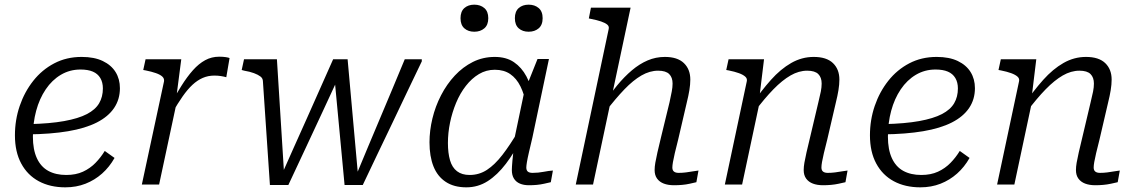

<svg xmlns="http://www.w3.org/2000/svg" viewBox="-20 -791 4872 823"><path d="M260 12Q195 12 146.5 -14Q98 -40 71 -90Q44 -140 44 -211Q44 -277 64.5 -337Q85 -397 122.5 -444.5Q160 -492 212.5 -519.5Q265 -547 330 -547Q384 -547 420.5 -529.5Q457 -512 475.5 -482Q494 -452 494 -413Q494 -365 469 -328Q444 -291 395 -266Q346 -241 272 -228.5Q198 -216 100 -215L106 -259Q194 -261 255 -272Q316 -283 352.5 -302Q389 -321 405 -348.5Q421 -376 421 -412Q421 -438 410 -456.5Q399 -475 378 -484Q357 -493 325 -493Q279 -493 241 -470.5Q203 -448 176 -408Q149 -368 135 -316Q121 -264 121 -205Q121 -150 138 -113Q155 -76 187 -58.5Q219 -41 264 -41Q305 -41 335.5 -55Q366 -69 389 -92.5Q412 -116 429 -144L471 -114Q449 -75 417.5 -47Q386 -19 346.5 -3.5Q307 12 260 12Z M588 0H662L742 -374L736 -375L757 -537H604L594 -491L605 -489Q630 -484 648.5 -477.5Q667 -471 676 -462.5Q685 -454 683 -442ZM964 -542Q961 -544 948.5 -546Q936 -548 920 -548Q887 -548 859.5 -533Q832 -518 807 -490Q782 -462 757 -422Q732 -382 703 -331L719 -308Q742 -348 763 -378Q784 -408 805 -427.5Q826 -447 849 -457Q872 -467 899 -467Q914 -467 926.5 -465Q939 -463 950 -460Z M1216 2H1137L1107 -442Q1107 -455 1096.5 -463Q1086 -471 1068.5 -477.5Q1051 -484 1027 -488L1016 -491L1026 -537H1167L1199 -26L1183 -32Q1211 -96 1239.5 -159Q1268 -222 1296 -285Q1324 -348 1352 -411Q1380 -474 1408 -537H1470L1516 -25L1504 -33Q1530 -96 1556.5 -159Q1583 -222 1609.5 -285Q1636 -348 1662.5 -411Q1689 -474 1715 -537H1788V-528Q1756 -462 1724.5 -395.5Q1693 -329 1661.5 -263Q1630 -197 1598 -130.5Q1566 -64 1535 2H1457L1414 -455L1435 -468Q1399 -390 1362.5 -311.5Q1326 -233 1289.5 -155Q1253 -77 1216 2Z M2266 -376 2237 -337Q2228 -386 2211 -420.5Q2194 -455 2167 -473.5Q2140 -492 2101 -492Q2064 -492 2033 -473.5Q2002 -455 1977 -423Q1952 -391 1935 -350Q1918 -309 1909 -265Q1900 -221 1900 -178Q1900 -135 1909 -104Q1918 -73 1939 -57Q1960 -41 1993 -41Q2034 -41 2067.5 -63Q2101 -85 2133.5 -127Q2166 -169 2202 -230L2217 -200Q2185 -137 2148.5 -89Q2112 -41 2070.5 -14.5Q2029 12 1979 12Q1926 12 1890.5 -11.5Q1855 -35 1838 -78Q1821 -121 1821 -181Q1821 -231 1833.5 -283Q1846 -335 1870.5 -382.5Q1895 -430 1929.5 -467Q1964 -504 2007 -525.5Q2050 -547 2101 -547Q2150 -547 2183 -524.5Q2216 -502 2236.5 -463.5Q2257 -425 2266 -376ZM2333 -538 2262 -201Q2253 -163 2247 -137Q2241 -111 2238.5 -95.5Q2236 -80 2236 -73Q2236 -61 2242.5 -55.5Q2249 -50 2263 -50Q2287 -50 2310 -54.5Q2333 -59 2350 -60L2341 -10Q2328 -7 2312.5 -3.5Q2297 0 2281 1.5Q2265 3 2247 3Q2225 3 2208.5 -4Q2192 -11 2183 -25.5Q2174 -40 2174 -62Q2174 -74 2176.5 -102.5Q2179 -131 2184 -165L2178 -163L2229 -406L2234 -413L2284 -538ZM2013 -655Q2039 -655 2056 -669.5Q2073 -684 2073 -713Q2073 -742 2056 -756.5Q2039 -771 2013 -771Q1987 -771 1970.5 -756.5Q1954 -742 1954 -713Q1954 -684 1970.5 -669.5Q1987 -655 2013 -655ZM2246 -655Q2272 -655 2289 -669.5Q2306 -684 2306 -713Q2306 -742 2289 -756.5Q2272 -771 2246 -771Q2220 -771 2203.5 -756.5Q2187 -742 2187 -713Q2187 -684 2203.5 -669.5Q2220 -655 2246 -655Z M2448 0H2522L2683 -758H2513L2504 -712L2513 -710Q2539 -705 2556.5 -699Q2574 -693 2583 -685.5Q2592 -678 2589 -666ZM2887 -193 2924 -352Q2931 -380 2935 -404.5Q2939 -429 2939 -450Q2939 -494 2911.5 -520.5Q2884 -547 2830 -547Q2791 -547 2756 -532Q2721 -517 2688.5 -489.5Q2656 -462 2625 -424.5Q2594 -387 2563 -342L2576 -313Q2619 -369 2656.5 -408Q2694 -447 2729.5 -467.5Q2765 -488 2801 -488Q2834 -488 2848.5 -473.5Q2863 -459 2863 -433Q2863 -417 2859.5 -399Q2856 -381 2850 -353L2814 -205Q2804 -164 2798 -137.5Q2792 -111 2789 -93.5Q2786 -76 2786 -62Q2786 -40 2796.5 -25.5Q2807 -11 2825.5 -4Q2844 3 2869 3Q2887 3 2904 1.5Q2921 0 2936.5 -3.5Q2952 -7 2965 -10L2974 -60Q2964 -59 2950 -56.5Q2936 -54 2920.5 -52Q2905 -50 2889 -50Q2876 -50 2869 -55.5Q2862 -61 2862 -73Q2862 -81 2864.5 -96Q2867 -111 2872.5 -134.5Q2878 -158 2887 -193Z M3087 0H3161L3240 -371L3236 -381L3255 -537H3103L3093 -491L3104 -489Q3129 -484 3147 -477.5Q3165 -471 3174.5 -462.5Q3184 -454 3181 -442ZM3526 -193 3563 -352Q3570 -380 3574 -404.5Q3578 -429 3578 -450Q3578 -494 3550.5 -520.5Q3523 -547 3468 -547Q3417 -547 3371.5 -521Q3326 -495 3284.5 -448.5Q3243 -402 3202 -342L3215 -313Q3257 -369 3295 -408Q3333 -447 3368.5 -467.5Q3404 -488 3440 -488Q3473 -488 3487.5 -473.5Q3502 -459 3502 -433Q3502 -417 3498.5 -399Q3495 -381 3488 -353L3453 -205Q3443 -164 3437 -137.5Q3431 -111 3428 -93.5Q3425 -76 3425 -62Q3425 -40 3435.5 -25.5Q3446 -11 3464.5 -4Q3483 3 3508 3Q3525 3 3542 1.5Q3559 0 3575 -3.5Q3591 -7 3604 -10L3613 -60Q3603 -59 3589 -56.5Q3575 -54 3559.5 -52Q3544 -50 3528 -50Q3515 -50 3508 -55.5Q3501 -61 3501 -73Q3501 -82 3503.5 -96.5Q3506 -111 3511.5 -134.5Q3517 -158 3526 -193Z M3925 12Q3860 12 3811.5 -14Q3763 -40 3736 -90Q3709 -140 3709 -211Q3709 -277 3729.5 -337Q3750 -397 3787.5 -444.5Q3825 -492 3877.5 -519.5Q3930 -547 3995 -547Q4049 -547 4085.5 -529.5Q4122 -512 4140.5 -482Q4159 -452 4159 -413Q4159 -365 4134 -328Q4109 -291 4060 -266Q4011 -241 3937 -228.5Q3863 -216 3765 -215L3771 -259Q3859 -261 3920 -272Q3981 -283 4017.5 -302Q4054 -321 4070 -348.5Q4086 -376 4086 -412Q4086 -438 4075 -456.5Q4064 -475 4043 -484Q4022 -493 3990 -493Q3944 -493 3906 -470.5Q3868 -448 3841 -408Q3814 -368 3800 -316Q3786 -264 3786 -205Q3786 -150 3803 -113Q3820 -76 3852 -58.5Q3884 -41 3929 -41Q3970 -41 4000.5 -55Q4031 -69 4054 -92.5Q4077 -116 4094 -144L4136 -114Q4114 -75 4082.5 -47Q4051 -19 4011.5 -3.5Q3972 12 3925 12Z M4254 0H4328L4407 -371L4403 -381L4422 -537H4270L4260 -491L4271 -489Q4296 -484 4314 -477.5Q4332 -471 4341.5 -462.5Q4351 -454 4348 -442ZM4693 -193 4730 -352Q4737 -380 4741 -404.5Q4745 -429 4745 -450Q4745 -494 4717.5 -520.5Q4690 -547 4635 -547Q4584 -547 4538.5 -521Q4493 -495 4451.5 -448.5Q4410 -402 4369 -342L4382 -313Q4424 -369 4462 -408Q4500 -447 4535.5 -467.5Q4571 -488 4607 -488Q4640 -488 4654.5 -473.5Q4669 -459 4669 -433Q4669 -417 4665.5 -399Q4662 -381 4655 -353L4620 -205Q4610 -164 4604 -137.5Q4598 -111 4595 -93.5Q4592 -76 4592 -62Q4592 -40 4602.5 -25.5Q4613 -11 4631.5 -4Q4650 3 4675 3Q4692 3 4709 1.5Q4726 0 4742 -3.5Q4758 -7 4771 -10L4780 -60Q4770 -59 4756 -56.5Q4742 -54 4726.5 -52Q4711 -50 4695 -50Q4682 -50 4675 -55.5Q4668 -61 4668 -73Q4668 -82 4670.5 -96.5Q4673 -111 4678.5 -134.5Q4684 -158 4693 -193Z"/></svg>

Font: Roboto Serif Light
Style: Italic
Weight: 300
Italic angle: -10°
Version: Version 1.007